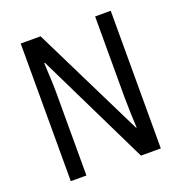

<svg xmlns="http://www.w3.org/2000/svg" viewBox="-129 -825 884 936"><g transform="rotate(-20 313.0 -357.0)"><path d="M547 0H444L159 -585H155Q157 -546 159 -505Q161 -464 161 -426V0H80V-714H183L468 -136H471Q469 -174 467.5 -216.5Q466 -259 466 -294V-714H547Z"/></g></svg>

Font: Noto Sans Myanmar Condensed
Style: Regular
Weight: 400
Width: 3
Designer: Monotype Design Team
Foundry: Monotype Imaging Inc.
Version: Version 2.107; ttfautohint (v1.8.4.7-5d5b)